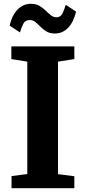

<svg xmlns="http://www.w3.org/2000/svg" viewBox="-20 -986 449 1006"><path d="M123 -74V-663L39.5 -676.5V-743H369.5V-676.5L284 -663V-73.5L369.5 -62.5V0H40.5V-63.5ZM267.5 -810.5Q241 -810.5 223.2 -821.2Q205.5 -832 192.2 -845.8Q179 -859.5 165.8 -870.2Q152.5 -881 135 -881Q112.5 -881 102.2 -861.8Q92 -842.5 84.5 -816L30.5 -852Q43 -906 72 -936Q101 -966 142 -966Q168.5 -966 186.5 -955.5Q204.5 -945 218.5 -931.2Q232.5 -917.5 245.8 -906.8Q259 -896 275 -895.5Q296.5 -895 306.8 -914.8Q317 -934.5 324.5 -961L378.5 -925Q366 -871 337.2 -840.8Q308.5 -810.5 267.5 -810.5Z"/></svg>

Font: Merriweather Light 18pt ExtraBold
Style: Regular
Weight: 800
Version: Version 2.100